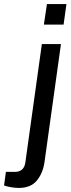

<svg xmlns="http://www.w3.org/2000/svg" viewBox="-116 -743 347 945"><path d="M-96 170 -87 103H-43Q3 103 9 55L90 -526H184L103 55Q95 110 65 146Q35 182 -23 182Q-41 182 -61.5 178.5Q-82 175 -96 170ZM115 -723H211L197 -622H100Z"/></svg>

Font: Archivo Narrow Medium
Style: Italic
Weight: 500
Italic angle: -8°
Designer: Hector Gatti
Foundry: Omnibus-Type
Version: Version 2.001